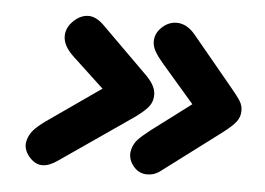

<svg xmlns="http://www.w3.org/2000/svg" viewBox="-36 -545 622 450"><g transform="rotate(5 274.5 -320.0)"><path d="M532 -308Q532 -293 523 -281.5Q514 -270 493 -254L360 -154Q350 -146 342 -143Q334 -140 324 -140Q306 -140 293.5 -154Q281 -168 281 -185Q281 -189 283 -197Q287 -210 295.5 -219Q304 -228 323 -243L416 -313L340 -401Q327 -416 320 -428Q313 -440 313 -452Q313 -471 328.5 -485.5Q344 -500 363 -500Q387 -500 407 -476L503 -360Q519 -341 525.5 -330.5Q532 -320 532 -308ZM285 -272 114 -154Q94 -140 78 -140Q62 -140 48.5 -154.5Q35 -169 35 -186Q35 -189 37 -197Q41 -210 50 -220Q59 -230 77 -243L203 -331L130 -399Q104 -423 104 -446Q104 -466 120.5 -482Q137 -498 156 -498Q174 -498 193 -479L295 -378Q311 -363 318 -351Q325 -339 325 -327Q325 -311 316 -299.5Q307 -288 285 -272Z"/></g></svg>

Font: Shrikhand
Style: Regular
Weight: 400
Italic angle: -14°
Designer: Jonny Pinhorn
Foundry: Jonny Pinhorn
Version: Version 1.001;PS 1.001;hotconv 1.0.88;makeotf.lib2.5.647800